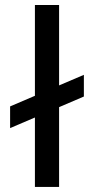

<svg xmlns="http://www.w3.org/2000/svg" viewBox="-20 -740 372 760"><path d="M213.9 -720.2V-401.9L312 -443.8V-357.9L213.9 -315.9V0H118.2V-274.9L20 -232.9V-318.8L118.2 -360.8V-720.2Z"/></svg>

Font: Aldrich
Style: Regular
Weight: 400
Designer: Matthew Desmond
Foundry: Matthew Desmond
Version: Version 1.002 2011